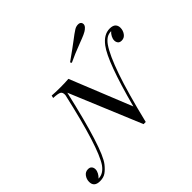

<svg xmlns="http://www.w3.org/2000/svg" viewBox="-235 -864 1114 1114"><g transform="rotate(-45 321.5 -307.0)"><path d="M702.4 -486.3Q702.4 -464.5 689.5 -446.4Q676.6 -428.2 654.8 -428.2Q638.7 -428.2 631.5 -437.5Q624.2 -446.8 624.2 -459.7Q624.2 -472.6 631.5 -486.7Q638.7 -500.8 650 -510.5H647.6Q626.6 -509.7 610.9 -499.2Q595.2 -488.7 581.5 -469.4Q546 -418.5 506 -303.2Q466.1 -187.9 419.4 4H401.6L217.7 -437.9Q131.5 -60.5 75.8 8.9Q56.5 33.1 37.5 46.4Q18.5 59.7 -10.5 59.7Q-58.9 59.7 -58.9 17.7Q-58.9 -4 -46 -21.8Q-33.1 -39.5 -11.3 -39.5Q4.8 -39.5 12.1 -30.2Q19.4 -21 19.4 -8.1Q19.4 4.8 12.1 18.5Q4.8 32.3 -6.5 42.7H-4.8Q33.9 41.9 62.9 0.8Q121 -85.5 200 -435.5Q201.6 -458.1 189.1 -465.3Q176.6 -472.6 137.9 -474.2L141.9 -490.3Q167.7 -487.9 213.7 -487.9Q250.8 -487.9 279 -490.3L432.3 -110.5Q509.7 -400.8 566.9 -475.8Q605.6 -527.4 654 -527.4Q679.8 -527.4 691.1 -516.1Q702.4 -504.8 702.4 -486.3ZM453.2 -623.4Q492.7 -654 511.3 -665.3Q525.8 -674.2 541.9 -674.2Q558.9 -674.2 564.5 -661.3Q566.1 -656.5 566.1 -653.2Q566.1 -642.7 557.7 -633.5Q549.2 -624.2 537.9 -617.7Q522.6 -608.9 500.4 -600.4Q478.2 -591.9 474.2 -590.3Q404 -563.7 358.9 -541.9L353.2 -550.8Q387.1 -574.2 415.7 -595.6Q444.4 -616.9 453.2 -623.4Z"/></g></svg>

Font: Playfair Display SC
Style: Italic
Weight: 400
Italic angle: -14°
Designer: Claus Eggers Sørensen
Foundry: Claus Eggers Sørensen
Version: Version 1.202; ttfautohint (v1.6)